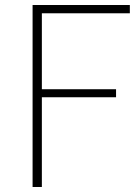

<svg xmlns="http://www.w3.org/2000/svg" viewBox="-20 -746 558 766"><path d="M110 0V-726H498V-693H147V-390H443V-358H147V0Z"/></svg>

Font: Noto Sans JP Thin Thin
Style: Regular
Weight: 250
Version: Version 2.004-H2;hotconv 1.0.118;makeotfexe 2.5.65603